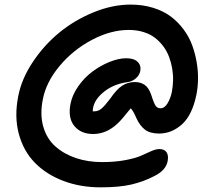

<svg xmlns="http://www.w3.org/2000/svg" viewBox="-20 -677 918 828"><path d="M414.1 130.9Q326.2 130.9 252.9 103Q179.7 75.2 130.4 24.9Q81.1 -25.4 61 -100.3Q41 -175.3 59.1 -264.2Q73.7 -338.4 122.1 -410.6Q170.4 -482.9 236.3 -536.9Q302.2 -590.8 383.8 -624Q465.3 -657.2 543 -657.2Q596.2 -657.2 640.6 -643.3Q685.1 -629.4 716.3 -606Q747.6 -582.5 771.2 -550.8Q794.9 -519 808.1 -483.6Q821.3 -448.2 827.9 -410.2Q834.5 -372.1 834 -336.7Q833.5 -301.3 827.1 -269Q809.1 -180.7 764.9 -140.9Q720.7 -101.1 666 -101.1Q626.5 -101.1 604.5 -118.4Q582.5 -135.7 567.9 -168Q556.2 -196.3 543.9 -210Q505.4 -161.1 486.3 -143.6Q438.5 -99.1 381.8 -99.1Q328.6 -99.1 300.3 -134Q272 -168.9 284.2 -230Q292 -269 318.4 -306.2Q344.7 -343.3 379.4 -368.9Q414.1 -394.5 452.9 -410.2Q491.7 -425.8 524.9 -425.8Q557.6 -425.8 573.5 -410.4Q589.4 -395 585 -371.1Q581.5 -353 566.4 -339.6Q551.3 -326.2 532.2 -323.2Q472.2 -315.4 430.9 -283.2Q389.6 -251 381.8 -213.9Q379.9 -204.1 379.9 -196.8H386.2Q403.3 -196.8 417.2 -208.3Q431.2 -219.7 454.1 -250Q482.4 -291.5 506.8 -307.4Q531.2 -323.2 561 -323.2Q586.4 -323.2 604.2 -310.8Q622.1 -298.3 632.8 -266.1Q644.5 -229 652.1 -219.5Q659.7 -210 671.9 -210Q689.5 -210 702.4 -231.2Q715.3 -252.4 721.2 -280.8Q725.6 -304.2 726.3 -329.3Q727.1 -354.5 722.7 -380.9Q718.3 -407.2 709.2 -431.4Q700.2 -455.6 684.6 -476.8Q668.9 -498 648.4 -513.9Q627.9 -529.8 598.9 -538.8Q569.8 -547.9 535.2 -547.9Q457.5 -547.9 376.2 -504.9Q294.9 -461.9 237.1 -392.6Q179.2 -323.2 165 -250Q151.4 -183.6 166.7 -130.6Q182.1 -77.6 219.5 -44.9Q256.8 -12.2 308.1 4.9Q359.4 22 419.9 22Q477.1 22 522.2 13.2Q567.4 4.4 589.6 -6.1Q611.8 -16.6 632.6 -25.4Q653.3 -34.2 667 -34.2Q688.5 -34.2 698 -20.8Q707.5 -7.3 703.1 17.1Q695.8 58.1 644 83Q599.1 106.4 546.6 118.7Q494.1 130.9 414.1 130.9Z"/></svg>

Font: Shantell Sans Irregular
Style: Italic
Weight: 500
Italic angle: -11.31°
Designer: Stephen Nixon, Anya Danilova, Shantell Martin
Foundry: Arrow Type
Version: Version 1.006;[9816181b4]